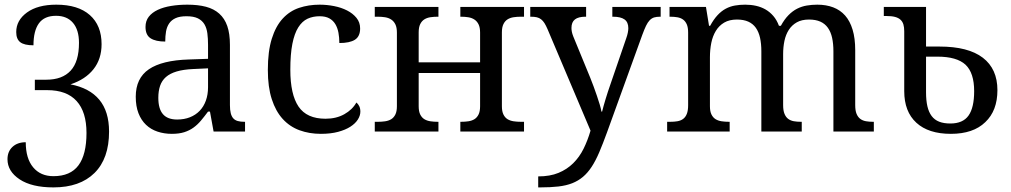

<svg xmlns="http://www.w3.org/2000/svg" viewBox="-20 -566 4350 826"><path d="M12.2 119.1Q12.2 85.9 33.7 65.9Q55.2 45.9 90.8 45.9Q90.8 115.7 122.6 153.8Q154.3 191.9 210 191.9Q282.7 191.9 317.4 145.5Q352.1 99.1 352.1 5.9Q352.1 -84.5 309.6 -131.3Q267.1 -178.2 183.1 -178.2H129.9V-223.1H179.2Q248 -223.1 283.9 -262Q319.8 -300.8 319.8 -381.8Q319.8 -437.5 293.9 -467.8Q268.1 -498 221.2 -498Q170.9 -498 147.5 -465.8Q124 -433.6 124 -371.1Q84.5 -371.1 67.1 -384.5Q49.8 -397.9 49.8 -428.2Q49.8 -478.5 95.9 -512.2Q142.1 -545.9 222.2 -545.9Q315.9 -545.9 366.5 -501.2Q417 -456.5 417 -376Q417 -312 382.1 -268.1Q347.2 -224.1 283.2 -203.1Q365.2 -187.5 407.2 -137Q449.2 -86.4 449.2 0Q449.2 116.2 386.5 178.2Q323.7 240.2 210 240.2Q116.7 240.2 64.5 205.6Q12.2 170.9 12.2 119.1Z M661.1 -145Q661.1 -98.1 680.9 -75Q700.7 -51.8 742.2 -51.8Q772.5 -51.8 797.1 -61.5Q821.8 -71.3 839.1 -89.4Q856.4 -107.4 865.7 -133.3Q875 -159.2 875 -190.9V-272L811 -269Q768.6 -267.1 740 -258.5Q711.4 -250 693.8 -234.6Q676.3 -219.2 668.7 -196.8Q661.1 -174.3 661.1 -145ZM782.2 -496.1Q753.4 -496.1 735.6 -488Q717.8 -480 707.8 -465.3Q697.8 -450.7 694.3 -430.7Q690.9 -410.6 690.9 -387.2Q649.4 -387.2 627.7 -401.4Q606 -415.5 606 -450.2Q606 -476.1 620.1 -494.1Q634.3 -512.2 658.9 -523.7Q683.6 -535.2 716.3 -540.5Q749 -545.9 786.1 -545.9Q832 -545.9 866.2 -536.9Q900.4 -527.8 923.3 -507.3Q946.3 -486.8 957.8 -453.9Q969.2 -420.9 969.2 -373V-113.8Q969.2 -92.8 972.7 -79.1Q976.1 -65.4 983.4 -57.1Q990.7 -48.8 1002.7 -45.4Q1014.6 -42 1031.2 -42H1034.2V0H898.9L883.3 -85.9H875Q859.4 -64.9 844.7 -47.4Q830.1 -29.8 812.5 -17.1Q794.9 -4.4 772.7 2.7Q750.5 9.8 719.2 9.8Q686 9.8 657.5 0.2Q628.9 -9.3 608.2 -29.1Q587.4 -48.8 575.7 -78.9Q564 -108.9 564 -149.9Q564 -229.5 620.6 -268.1Q677.2 -306.6 792 -310.1L875 -313V-373Q875 -399.9 872.1 -422.6Q869.1 -445.3 859.4 -461.7Q849.6 -478 831.3 -487.1Q813 -496.1 782.2 -496.1Z M1360.4 9.8Q1310.5 9.8 1268.6 -5.6Q1226.6 -21 1196.3 -54.2Q1166 -87.4 1149.2 -139.4Q1132.3 -191.4 1132.3 -265.1Q1132.3 -345.2 1149.2 -399.2Q1166 -453.1 1196 -485.8Q1226.1 -518.6 1266.8 -532.2Q1307.6 -545.9 1355 -545.9Q1386.2 -545.9 1417.2 -539.8Q1448.2 -533.7 1473.1 -521Q1498 -508.3 1513.7 -489Q1529.3 -469.7 1529.3 -443.8Q1529.3 -409.2 1506.8 -395Q1484.4 -380.9 1439.9 -380.9Q1439.9 -404.3 1436 -425.3Q1432.1 -446.3 1422.6 -462.2Q1413.1 -478 1396.7 -487.1Q1380.4 -496.1 1355 -496.1Q1326.2 -496.1 1303 -485.4Q1279.8 -474.6 1263.2 -448.2Q1246.6 -421.9 1237.8 -377.4Q1229 -333 1229 -266.1Q1229 -159.7 1264.4 -107.4Q1299.8 -55.2 1380.4 -55.2Q1426.8 -55.2 1461.4 -74.7Q1496.1 -94.2 1513.2 -125Q1520.5 -119.1 1525.4 -109.4Q1530.3 -99.6 1530.3 -85.9Q1530.3 -68.8 1519.5 -51.8Q1508.8 -34.7 1487.5 -21Q1466.3 -7.3 1434.6 1.2Q1402.8 9.8 1360.4 9.8Z M2234.4 -536.1V-494.1H2221.2Q2204.6 -494.1 2189.7 -491.9Q2174.8 -489.7 2163.6 -482.7Q2152.3 -475.6 2145.8 -462.2Q2139.2 -448.7 2139.2 -426.8V-108.9Q2139.2 -86.9 2145.8 -73.5Q2152.3 -60.1 2163.6 -53.2Q2174.8 -46.4 2189.7 -44.2Q2204.6 -42 2221.2 -42H2234.4V0H1960.4V-42H1963.4Q1980 -42 1994.9 -44.2Q2009.8 -46.4 2021 -53.2Q2032.2 -60.1 2038.8 -73.5Q2045.4 -86.9 2045.4 -108.9V-252H1781.2V-108.9Q1781.2 -86.9 1787.8 -73.5Q1794.4 -60.1 1805.7 -53.2Q1816.9 -46.4 1831.8 -44.2Q1846.7 -42 1863.3 -42H1866.2V0H1592.3V-42H1605.5Q1622.1 -42 1637 -44.2Q1651.9 -46.4 1663.1 -53.2Q1674.3 -60.1 1680.9 -73.5Q1687.5 -86.9 1687.5 -108.9V-425.8Q1687.5 -447.8 1680.9 -461.2Q1674.3 -474.6 1663.1 -481.9Q1651.9 -489.3 1637 -491.7Q1622.1 -494.1 1605.5 -494.1H1592.3V-536.1H1866.2V-494.1H1863.3Q1846.7 -494.1 1831.8 -491.9Q1816.9 -489.7 1805.7 -482.7Q1794.4 -475.6 1787.8 -462.2Q1781.2 -448.7 1781.2 -426.8V-297.9H2045.4V-425.8Q2045.4 -447.8 2038.8 -461.2Q2032.2 -474.6 2021 -481.9Q2009.8 -489.3 1994.9 -491.7Q1980 -494.1 1963.4 -494.1H1960.4V-536.1Z M2822.3 -536.1V-494.1H2819.3Q2804.7 -494.1 2794.2 -491Q2783.7 -487.8 2775.1 -479Q2766.6 -470.2 2759.3 -455.1Q2752 -439.9 2743.2 -416L2591.3 3.9Q2573.7 52.2 2558.1 88.9Q2542.5 125.5 2525.4 151.6Q2508.3 177.7 2488 194.8Q2467.8 211.9 2441.9 222.2Q2416 232.4 2382.3 236.3Q2348.6 240.2 2304.2 240.2H2295.4V192.9Q2346.2 192.9 2382.8 177.7Q2419.4 162.6 2446 136.2Q2472.7 109.9 2490.5 74Q2508.3 38.1 2520.5 -3.9L2335.4 -440.9Q2328.6 -456.5 2322.3 -466.6Q2315.9 -476.6 2307.9 -482.9Q2299.8 -489.3 2289.3 -491.7Q2278.8 -494.1 2264.2 -494.1H2261.2V-536.1H2501.5V-494.1H2498.5Q2468.3 -494.1 2453.4 -482.4Q2438.5 -470.7 2438.5 -445.8Q2438.5 -437.5 2440.2 -429Q2441.9 -420.4 2446.3 -409.2L2519.5 -231Q2526.4 -213.9 2533.9 -193.6Q2541.5 -173.3 2548.1 -153.6Q2554.7 -133.8 2560.1 -116.2Q2565.4 -98.6 2567.4 -85.9H2570.3Q2575.7 -107.9 2585.2 -139.4Q2594.7 -170.9 2607.4 -207L2674.3 -401.9Q2678.7 -414.1 2680.9 -425.3Q2683.1 -436.5 2683.1 -444.8Q2683.1 -470.7 2666.7 -482.4Q2650.4 -494.1 2617.2 -494.1H2614.3V-536.1Z M3119.1 -42V0H2850.1V-42H2863.3Q2880.4 -42 2894.5 -44.4Q2908.7 -46.9 2918.9 -54.4Q2929.2 -62 2934.8 -76.2Q2940.4 -90.3 2940.4 -113.8V-425.8Q2940.4 -447.8 2934.6 -461.2Q2928.7 -474.6 2918.5 -481.9Q2908.2 -489.3 2894 -491.7Q2879.9 -494.1 2863.3 -494.1H2860.4V-536.1H3017.1L3030.3 -455.1H3035.2Q3050.3 -482.9 3066.9 -500.7Q3083.5 -518.6 3102.3 -528.6Q3121.1 -538.6 3141.8 -542.2Q3162.6 -545.9 3186 -545.9Q3210.4 -545.9 3232.4 -541Q3254.4 -536.1 3273.2 -525.4Q3292 -514.6 3306.9 -497.3Q3321.8 -480 3331.1 -455.1H3339.4Q3354.5 -482.9 3372.1 -500.7Q3389.6 -518.6 3409.4 -528.6Q3429.2 -538.6 3450.9 -542.2Q3472.7 -545.9 3496.1 -545.9Q3534.2 -545.9 3564.5 -534.4Q3594.7 -522.9 3615.7 -499.3Q3636.7 -475.6 3647.9 -438.5Q3659.2 -401.4 3659.2 -350.1V-113.8Q3659.2 -90.3 3665 -76.2Q3670.9 -62 3681.2 -54.4Q3691.4 -46.9 3705.6 -44.4Q3719.7 -42 3736.3 -42H3739.3V0H3565.4V-345.2Q3565.4 -377.9 3559.8 -403.3Q3554.2 -428.7 3541.7 -446.3Q3529.3 -463.9 3509.3 -472.9Q3489.3 -481.9 3460.4 -481.9Q3429.2 -481.9 3408 -470Q3386.7 -458 3373.5 -437.5Q3360.4 -417 3354.7 -390.1Q3349.1 -363.3 3349.1 -333V-113.8Q3349.1 -90.3 3355 -76.2Q3360.8 -62 3371.1 -54.4Q3381.3 -46.9 3395.5 -44.4Q3409.7 -42 3426.3 -42H3429.2V0H3255.4V-345.2Q3255.4 -377.9 3249.8 -403.3Q3244.1 -428.7 3231.7 -446.3Q3219.2 -463.9 3199.2 -472.9Q3179.2 -481.9 3150.4 -481.9Q3117.7 -481.9 3095.5 -468.8Q3073.2 -455.6 3059.6 -433.1Q3045.9 -410.6 3040 -381.3Q3034.2 -352.1 3034.2 -319.8V-108.9Q3034.2 -86.9 3040.8 -73.5Q3047.4 -60.1 3058.6 -53.2Q3069.8 -46.4 3084.7 -44.2Q3099.6 -42 3116.2 -42Z M3870.1 -173.8V-431.6Q3870.1 -448.7 3866.5 -460.9Q3862.8 -473.1 3854 -481.2Q3845.2 -489.3 3830.6 -493.2Q3815.9 -497.1 3793.9 -497.1H3782.2V-536.1H3963.9V-436V-365.7H4022Q4145.5 -365.7 4208.3 -317.6Q4271 -269.5 4271 -178.2Q4271 -89.8 4218.8 -40.5Q4167 9.8 4070.8 9.8Q3974.1 9.8 3922.1 -38.1Q3870.1 -85.9 3870.1 -173.8ZM4170.9 -173.8Q4170.9 -252.4 4133.8 -287.6Q4096.2 -322.3 4013.2 -322.3H3963.9V-168.9Q3963.9 -134.3 3969.7 -108.9Q3975.6 -83.5 3988 -66.9Q4000.5 -50.3 4020.3 -42.5Q4040 -34.7 4068.4 -34.7Q4122.6 -34.7 4146.7 -68.8Q4170.9 -103 4170.9 -173.8Z"/></svg>

Font: Noto Serif
Style: Regular
Weight: 400
Designer: Monotype Design team
Foundry: Monotype Imaging Inc.
Version: Version 1.02